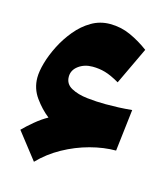

<svg xmlns="http://www.w3.org/2000/svg" viewBox="-88 -602 599 684"><g transform="rotate(15 212.0 -260.0)"><path d="M108.9 -152.8Q80.6 -174.8 57.1 -207.5Q33.7 -240.2 33.7 -280.3Q33.7 -303.2 42.7 -335.2Q51.8 -367.2 69.1 -401.4Q86.4 -435.5 111.1 -465.3Q135.7 -495.1 167 -513.4Q198.2 -531.7 235.4 -531.7Q275.4 -531.7 311 -515.6Q346.7 -499.5 379.4 -475.1L314.5 -337.9Q283.2 -356 261 -362.3Q238.8 -368.7 214.4 -368.7Q184.1 -368.7 162.6 -352.8Q141.1 -336.9 141.1 -312.5Q141.1 -285.6 165.3 -272.5Q189.5 -259.3 224.6 -255.4Q259.8 -251.5 292.5 -251.5Q316.9 -251.5 340.3 -252.4Q363.8 -253.4 390.1 -255.9L372.1 -101.6Q326.7 -101.6 277.1 -88.4Q227.5 -75.2 181.2 -49.6Q134.8 -23.9 99.6 12.7L23.4 -85Q39.1 -101.1 62.7 -120.8Q86.4 -140.6 108.9 -152.8Z"/></g></svg>

Font: Pinar-FD Black
Style: Regular
Weight: 900
Designer: Amin Abedi
Version: Version 3.000